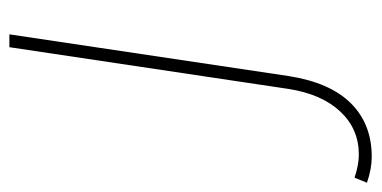

<svg xmlns="http://www.w3.org/2000/svg" viewBox="-360 -354 782 393"><g transform="rotate(-90 30.5 -157.0)"><path d="M-88.9 187Q-36.6 187 -1 149.2Q34.7 111.3 45.4 43.5L130.9 -528.3H157.2L71.8 43.5Q58.6 127.9 16.1 170.7Q-26.4 213.4 -93.3 213.4Q-118.2 213.4 -146.5 203.6L-136.2 178.2Q-109.9 187 -88.9 187Z"/></g></svg>

Font: Roboto-ThinItalic
Style: Italic
Weight: 250
Italic angle: -12°
Designer: Google
Version: Version 1.100141; 2013; ttfautohint (v0.94.14-c901) -l 8 -r 